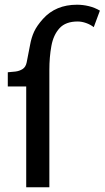

<svg xmlns="http://www.w3.org/2000/svg" viewBox="-20 -793 443 813"><path d="M306 -773Q331 -773 356 -767Q381 -761 403 -748L377 -678Q363 -689 344.5 -695.5Q326 -702 309 -702Q258 -702 232 -673.5Q206 -645 197.5 -598Q189 -551 189 -497V0H91V-427H13V-487Q28 -488 45 -490Q62 -492 75.5 -500.5Q89 -509 93 -529Q102 -573 107.5 -603.5Q113 -634 124.5 -659Q136 -684 162 -713Q216 -773 306 -773Z"/></svg>

Font: Rosario SemiBold
Style: Regular
Weight: 600
Designer: Hector Gatti
Foundry: Omnibus Type
Version: Version 1.101; ttfautohint (v1.8.1.43-b0c9)